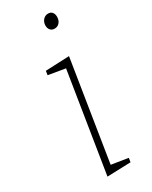

<svg xmlns="http://www.w3.org/2000/svg" viewBox="-192 -773 651 820"><g transform="rotate(-30 133.5 -363.0)"><path d="M192 -526 114 -35 196 -22 193 -2 77 2 155 -487 72 -501 75 -521ZM170 -689Q170 -705 180 -716.5Q190 -728 205 -728Q218 -728 225 -719.5Q232 -711 232 -697Q232 -680 222.5 -669Q213 -658 198 -658Q185 -658 177.5 -666.5Q170 -675 170 -689Z"/></g></svg>

Font: Bitter Pro ExtraLight
Style: Italic
Weight: 275
Italic angle: -9°
Designer: Sol Matas, and Bitter project Authors
Foundry: Sol Matas
Version: Version 1.010